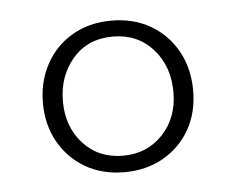

<svg xmlns="http://www.w3.org/2000/svg" viewBox="-33 -749 435 354"><g transform="rotate(-5 184.5 -572.0)"><path d="M184.5 -711.5Q225.5 -711.5 256.8 -693.2Q288 -675 305.8 -643Q323.5 -611 323.5 -570Q323.5 -529.5 305.8 -498.2Q288 -467 256.5 -449Q225 -431 184.5 -431Q143.5 -431 112.2 -449.2Q81 -467.5 63.2 -499.2Q45.5 -531 45.5 -571Q45.5 -610.5 62.8 -642.5Q80 -674.5 111.5 -693Q143 -711.5 184.5 -711.5ZM184.5 -682Q138 -682 110.2 -649.8Q82.5 -617.5 82.5 -571Q82.5 -523.5 111 -492.5Q139.5 -461.5 184.5 -461.5Q229 -461.5 258 -492.2Q287 -523 287 -570Q287 -618.5 258.5 -650.2Q230 -682 184.5 -682Z"/></g></svg>

Font: Fraunces 60pt
Style: Regular
Weight: 400
Version: Version 1.000;[b76b70a41]